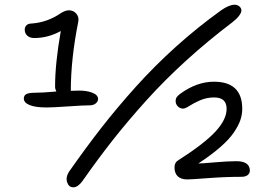

<svg xmlns="http://www.w3.org/2000/svg" viewBox="-20 -799 1140 822"><path d="M293.9 2.9Q274.9 2.9 267.6 -18.1Q260.3 -39.1 274.9 -63Q346.2 -165 413.8 -251.7Q481.4 -338.4 562 -428Q642.6 -517.6 734.4 -600.1Q826.2 -682.6 926.8 -754.9Q960.9 -778.8 984.9 -778.8Q991.2 -778.8 997.8 -776.1Q1004.4 -773.4 1009 -767.3Q1013.7 -761.2 1013.4 -752.9Q1013.2 -744.6 1003.4 -731.4Q993.7 -718.3 974.1 -703.1Q869.1 -623.5 776.9 -539.6Q684.6 -455.6 606.4 -368.9Q528.3 -282.2 464.4 -201.2Q400.4 -120.1 333 -23.9Q313.5 2.9 293.9 2.9ZM179.2 -338.9Q131.8 -338.9 106.9 -349.1Q82 -359.4 82 -377Q82 -390.6 93 -396.2Q104 -401.9 128.9 -401.9Q160.2 -401.9 221.2 -407.2Q215.8 -418 215.8 -428.2Q215.8 -526.9 240.2 -666Q185.1 -636.2 127 -636.2Q107.9 -636.2 96.9 -646.2Q85.9 -656.2 85.9 -671.9Q85.9 -683.1 93 -690.4Q100.1 -697.8 113.8 -698.2Q182.6 -702.6 241.2 -743.2Q260.3 -754.9 274.9 -754.9Q294.9 -754.9 307.1 -740Q319.3 -725.1 314.9 -705.1Q283.2 -546.4 283.2 -411.1V-410.2Q296.4 -411.1 319.8 -411.1Q352.5 -411.1 376.5 -401.6Q400.4 -392.1 399.9 -374Q398.9 -363.3 389.2 -355.7Q379.4 -348.1 365.2 -348.1Q337.9 -348.1 271.7 -343.5Q205.6 -338.9 179.2 -338.9ZM782.2 -30.8Q754.9 -30.8 741 -44.2Q727.1 -57.6 727.1 -82Q727.1 -104 743.2 -112.8Q855.5 -184.6 902.8 -236.1Q950.2 -287.6 950.2 -333Q950.2 -381.8 897 -381.8Q865.2 -381.8 837.4 -369.9Q809.6 -357.9 791.3 -345.9Q772.9 -334 764.2 -334Q751 -334 741.5 -343.5Q731.9 -353 731.9 -366.2Q731.9 -376 735.8 -382.1Q739.7 -388.2 751 -397Q822.3 -449.2 896 -449.2Q1017.1 -449.2 1017.1 -333Q1017.1 -308.1 1008.8 -284.2Q1000.5 -260.3 980.7 -231.2Q960.9 -202.1 922.6 -168.7Q884.3 -135.3 829.1 -99.1Q844.7 -99.1 899.9 -104Q955.1 -108.9 992.2 -108.9Q1047.9 -108.9 1049.8 -69.8Q1049.8 -57.1 1040.5 -49.6Q1031.2 -42 1013.2 -42Q944.3 -42 871.1 -36.4Q797.9 -30.8 782.2 -30.8Z"/></svg>

Font: Shantell Sans Irregular Bouncy
Style: Regular
Weight: 300
Designer: Stephen Nixon, Anya Danilova, Shantell Martin
Foundry: Arrow Type
Version: Version 1.006;[9816181b4]